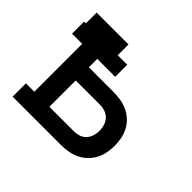

<svg xmlns="http://www.w3.org/2000/svg" viewBox="-128 -693 856 856"><g transform="rotate(45 300.0 -265.0)"><path d="M39 0V-84H92V-386H28V-462H39V-530H240V-462H300V-386H187V-333H341Q363 -333 386 -329.5Q409 -326 430 -316.5Q451 -307 468 -291.5Q485 -276 496 -255.5Q507 -235 511.5 -212.5Q516 -190 516 -167Q516 -144 511.5 -121Q507 -98 496 -78Q485 -58 468 -42Q451 -26 430 -16.5Q409 -7 386 -3.5Q363 0 341 0ZM187 -84H341Q357 -84 373 -89Q389 -94 400 -106Q411 -118 416 -134Q421 -150 421 -167Q421 -183 416 -199Q411 -215 400 -227Q389 -239 373 -244.5Q357 -250 341 -250H187Z"/></g></svg>

Font: Iosevka Curly Slab MdEx
Style: Regular
Weight: 500
Width: 7
Monospace: yes
Designer: Belleve Invis
Foundry: Belleve Invis
Version: Version 11.1.0; ttfautohint (v1.8.3)